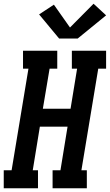

<svg xmlns="http://www.w3.org/2000/svg" viewBox="-39 -1006 587 1026"><path d="M-19 0V-96H23L113 -639H84V-735H267V-639H226L190 -425H338L373 -639H345V-735H528V-639H486L396 -96H425V0H242V-96H284L322 -329H174L136 -96H164V0ZM376 -800H277L170 -929L249 -981L335 -859L461 -986L528 -924Z"/></svg>

Font: Iosevka Gothic
Style: Bold Italic
Weight: 700
Italic angle: -9°
Monospace: yes
Designer: Belleve Invis
Foundry: Belleve Invis
Version: Version 15.5.1; ttfautohint (v1.8.4)